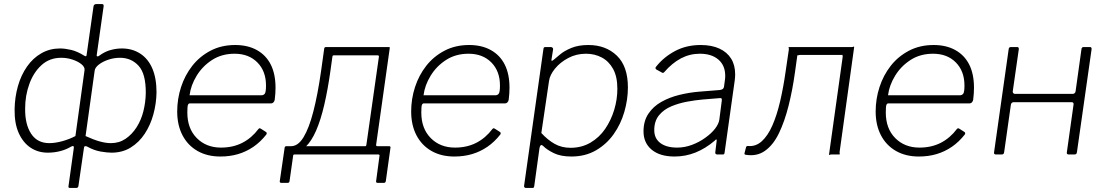

<svg xmlns="http://www.w3.org/2000/svg" viewBox="-20 -762 5460 947"><path d="M324 165Q316 165 318 155L344 -32Q345 -39 342 -41Q339 -43 331 -39Q306 -24 276.5 -16.5Q247 -9 216 -9Q168 -9 131 -33.5Q94 -58 72.5 -105.5Q51 -153 52 -223Q53 -283 68.5 -337.5Q84 -392 113.5 -434Q143 -476 184.5 -499.5Q226 -523 276 -523Q300 -523 330.5 -516Q361 -509 396 -487Q406 -481 407 -490L441 -729Q442 -742 456 -742H483Q493 -742 491 -730L457 -490Q456 -485 460 -484Q464 -483 469 -487Q496 -507 524.5 -515Q553 -523 581 -523Q632 -523 671 -498Q710 -473 731 -425Q752 -377 752 -306Q751 -251 736.5 -198Q722 -145 694 -102.5Q666 -60 625 -34.5Q584 -9 530 -9Q509 -9 476.5 -14.5Q444 -20 410 -39Q403 -42 399 -41Q395 -40 394 -32L367 154Q366 165 356 165ZM223 -56Q253 -56 288.5 -66Q324 -76 352 -91L397 -416Q399 -431 382 -445Q365 -459 338 -468Q311 -477 282 -477Q225 -477 185.5 -441.5Q146 -406 125 -348.5Q104 -291 104 -227Q103 -149 133.5 -102.5Q164 -56 223 -56ZM527 -56Q568 -56 599.5 -77.5Q631 -99 653.5 -134Q676 -169 687 -212.5Q698 -256 699 -302Q700 -397 664 -437Q628 -477 572 -477Q542 -477 514 -467.5Q486 -458 467.5 -443.5Q449 -429 447 -414L402 -91Q441 -73 471.5 -64.5Q502 -56 527 -56Z M1067 10Q1002 10 954 -17.5Q906 -45 880 -95Q854 -145 854 -212Q854 -274 873 -332.5Q892 -391 928.5 -437.5Q965 -484 1018.5 -512Q1072 -540 1140 -540Q1202 -540 1247 -515Q1292 -490 1315.5 -443.5Q1339 -397 1339 -329Q1339 -315 1338 -300.5Q1337 -286 1335 -270Q1334 -263 1329 -257.5Q1324 -252 1316 -252H916Q910 -252 907 -244.5Q904 -237 904 -207Q904 -128 950.5 -81Q997 -34 1070 -34Q1129 -34 1175 -57.5Q1221 -81 1255 -126Q1259 -130 1261.5 -129.5Q1264 -129 1267 -127L1292 -111Q1298 -107 1294 -99Q1265 -62 1230 -38Q1195 -14 1154.5 -2Q1114 10 1067 10ZM1269 -292Q1280 -292 1286 -300Q1292 -308 1292 -340Q1292 -411 1249.5 -454Q1207 -497 1137 -497Q1074 -497 1026.5 -466.5Q979 -436 950 -388.5Q921 -341 915 -292Z M1368 140Q1364 140 1361.5 138Q1359 136 1360 131L1384 -34Q1385 -41 1393 -41H1782Q1786 -41 1787 -47L1849 -483Q1849 -489 1843 -489H1626Q1620 -489 1620 -483L1579 -522Q1580 -530 1588 -530H1895Q1901 -530 1902 -529Q1903 -528 1902 -522L1835 -47Q1835 -41 1841 -41H1899Q1907 -41 1906 -34L1883 131Q1882 136 1879.5 138Q1877 140 1873 140H1843Q1834 140 1835 132L1852 5Q1852 0 1847 0H1433Q1426 0 1426 5L1408 132Q1407 140 1398 140ZM1422 -11 1416 -41Q1450 -41 1477 -85Q1504 -129 1525.5 -212Q1547 -295 1564 -414L1579 -522H1625L1610 -414Q1597 -321 1579.5 -245.5Q1562 -170 1539 -117.5Q1516 -65 1487 -37.5Q1458 -10 1422 -11Z M2221 10Q2156 10 2108 -17.5Q2060 -45 2034 -95Q2008 -145 2008 -212Q2008 -274 2027 -332.5Q2046 -391 2082.5 -437.5Q2119 -484 2172.5 -512Q2226 -540 2294 -540Q2356 -540 2401 -515Q2446 -490 2469.5 -443.5Q2493 -397 2493 -329Q2493 -315 2492 -300.5Q2491 -286 2489 -270Q2488 -263 2483 -257.5Q2478 -252 2470 -252H2070Q2064 -252 2061 -244.5Q2058 -237 2058 -207Q2058 -128 2104.5 -81Q2151 -34 2224 -34Q2283 -34 2329 -57.5Q2375 -81 2409 -126Q2413 -130 2415.5 -129.5Q2418 -129 2421 -127L2446 -111Q2452 -107 2448 -99Q2419 -62 2384 -38Q2349 -14 2308.5 -2Q2268 10 2221 10ZM2423 -292Q2434 -292 2440 -300Q2446 -308 2446 -340Q2446 -411 2403.5 -454Q2361 -497 2291 -497Q2228 -497 2180.5 -466.5Q2133 -436 2104 -388.5Q2075 -341 2069 -292Z M2573 165Q2569 165 2566.5 161.5Q2564 158 2565 154L2660 -518Q2661 -526 2663 -528Q2665 -530 2673 -530H2697Q2702 -530 2705.5 -526.5Q2709 -523 2708 -518L2700 -468Q2699 -462 2702 -462Q2705 -462 2712 -468Q2722 -476 2742.5 -493.5Q2763 -511 2798 -525.5Q2833 -540 2882 -540Q2968 -540 3022.5 -487.5Q3077 -435 3077 -331Q3077 -271 3059.5 -210.5Q3042 -150 3007 -100.5Q2972 -51 2919.5 -20.5Q2867 10 2798 10Q2746 10 2712 -6.5Q2678 -23 2659 -42Q2651 -49 2647 -45.5Q2643 -42 2641 -32L2615 156Q2614 161 2612.5 163Q2611 165 2606 165H2573ZM2794 -33Q2849 -33 2892.5 -58.5Q2936 -84 2965 -126.5Q2994 -169 3009.5 -220.5Q3025 -272 3025 -324Q3025 -384 3004 -422Q2983 -460 2948 -478.5Q2913 -497 2870 -497Q2822 -497 2782 -475.5Q2742 -454 2717 -423Q2692 -392 2688 -363L2650 -106Q2681 -72 2715.5 -52.5Q2750 -33 2794 -33Z M3505 -68Q3459 -29 3410 -9.5Q3361 10 3307 10Q3235 10 3194.5 -23.5Q3154 -57 3154 -114Q3154 -165 3178 -201Q3202 -237 3242 -259.5Q3282 -282 3331 -294Q3380 -306 3430 -310L3530 -318Q3549 -320 3551 -334L3555 -364Q3556 -370 3556.5 -376Q3557 -382 3557 -388Q3557 -439 3523.5 -468Q3490 -497 3432 -497Q3382 -497 3338.5 -474Q3295 -451 3256 -406Q3253 -403 3250.5 -402.5Q3248 -402 3245 -404L3216 -420Q3214 -422 3213 -425Q3212 -428 3216 -433Q3253 -480 3309 -510Q3365 -540 3436 -540Q3490 -540 3528 -522.5Q3566 -505 3586 -473Q3606 -441 3606 -396Q3606 -389 3605.5 -381.5Q3605 -374 3604 -366L3554 -10Q3553 -3 3551 -1.5Q3549 0 3543 0H3518Q3513 0 3510 -3Q3507 -6 3508 -11L3515 -69Q3515 -80 3505 -68ZM3540 -265Q3541 -273 3539 -276Q3537 -279 3529 -278L3444 -271Q3410 -268 3369 -260.5Q3328 -253 3291 -237.5Q3254 -222 3230.5 -193.5Q3207 -165 3207 -120Q3207 -79 3237 -56.5Q3267 -34 3320 -34Q3357 -34 3393 -47.5Q3429 -61 3458 -82Q3489 -104 3507 -127.5Q3525 -151 3528 -172Z M3656 1Q3651 -1 3652 -6L3660 -37Q3662 -42 3668 -42Q3707 -38 3737 -65Q3767 -92 3789.5 -143Q3812 -194 3828 -263Q3844 -332 3855 -410L3871 -519Q3871 -524 3869.5 -527Q3868 -530 3872 -530H4182Q4188 -530 4190 -532Q4192 -534 4193 -530L4121 -11Q4121 -7 4122 -3.5Q4123 0 4119 0H4080Q4075 0 4072.5 2Q4070 4 4069 0L4136 -479Q4137 -485 4135.5 -488Q4134 -491 4138 -491H3925Q3920 -491 3917 -489Q3914 -487 3913 -491L3901 -405Q3889 -318 3869.5 -240.5Q3850 -163 3822 -105Q3794 -47 3753 -18Q3712 11 3656 1Z M4512 10Q4447 10 4399 -17.5Q4351 -45 4325 -95Q4299 -145 4299 -212Q4299 -274 4318 -332.5Q4337 -391 4373.5 -437.5Q4410 -484 4463.5 -512Q4517 -540 4585 -540Q4647 -540 4692 -515Q4737 -490 4760.5 -443.5Q4784 -397 4784 -329Q4784 -315 4783 -300.5Q4782 -286 4780 -270Q4779 -263 4774 -257.5Q4769 -252 4761 -252H4361Q4355 -252 4352 -244.5Q4349 -237 4349 -207Q4349 -128 4395.5 -81Q4442 -34 4515 -34Q4574 -34 4620 -57.5Q4666 -81 4700 -126Q4704 -130 4706.5 -129.5Q4709 -129 4712 -127L4737 -111Q4743 -107 4739 -99Q4710 -62 4675 -38Q4640 -14 4599.5 -2Q4559 10 4512 10ZM4714 -292Q4725 -292 4731 -300Q4737 -308 4737 -340Q4737 -411 4694.5 -454Q4652 -497 4582 -497Q4519 -497 4471.5 -466.5Q4424 -436 4395 -388.5Q4366 -341 4360 -292Z M4894 0Q4887 0 4884.5 -2.5Q4882 -5 4883 -11L4955 -519Q4956 -530 4966 -530H4997Q5006 -530 5005 -519L4975 -310Q4975 -306 4978 -302.5Q4981 -299 4985 -299H5271Q5277 -299 5280.5 -302.5Q5284 -306 5285 -311L5314 -519Q5315 -530 5325 -530H5356Q5365 -530 5364 -519L5292 -13Q5291 -6 5288.5 -3Q5286 0 5278 0H5253Q5246 0 5243.5 -2.5Q5241 -5 5242 -11L5275 -246Q5276 -252 5273.5 -255Q5271 -258 5265 -258H4979Q4975 -258 4971 -255Q4967 -252 4966 -246L4933 -13Q4932 -6 4929.5 -3Q4927 0 4919 0Z"/></svg>

Font: Libre Franklin ExtraLight
Style: Italic
Weight: 250
Italic angle: -8°
Designer: Pablo Impallari, Rodrigo Fuenzalida, Nhung Nguyen
Foundry: Impallari Type
Version: Version 3.000